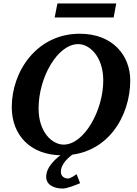

<svg xmlns="http://www.w3.org/2000/svg" viewBox="-20 -882 791 1110"><path d="M733 -417C733 -559 634 -687 441 -687C194 -687 48 -471 48 -263C48 -101 155 16 341 16C603 16 733 -212 733 -417ZM577 -417C577 -243 466 -46 348 -46C282 -46 203 -117 203 -255C203 -435 313 -627 432 -627C501 -627 577 -551 577 -417ZM652 -862H312L296 -781H637ZM443 177 423 125C411 133 387 150 374 150C350 150 332 136 332 111C332 63 380 23 417 -1H354C307 28 247 81 247 140C247 191 299 208 342 208C368 208 418 188 443 177Z"/></svg>

Font: Veleka
Style: Bold Italic
Weight: 700
Italic angle: -12°
Designer: Stefan Peev, Context Ltd, 2016; SIL International, 1997-2014.
Foundry: Stefan Peev, Context Ltd, 2016
Version: Version 5.000